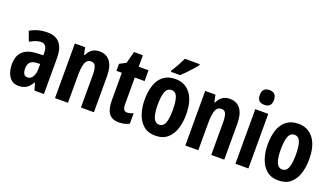

<svg xmlns="http://www.w3.org/2000/svg" viewBox="-68 -1282 3139 1808"><g transform="rotate(20 1501.5 -378.0)"><path d="M246 -557Q326 -557 367.5 -508Q409 -459 409 -362V0H314L293 -73H290Q265 -31 234.5 -10.5Q204 10 156 10Q111 10 83 -14.5Q55 -39 42 -78Q29 -117 29 -161Q29 -247 76 -290.5Q123 -334 211 -338L279 -341V-363Q279 -452 219 -452Q171 -452 107 -414L71 -511Q146 -557 246 -557ZM242 -252Q160 -248 160 -167Q160 -94 209 -94Q240 -94 259.5 -124Q279 -154 279 -204V-254Z M766 -557Q835 -557 872.5 -507Q910 -457 910 -362V0H780V-324Q780 -382 768 -411.5Q756 -441 724 -441Q683 -441 666.5 -401Q650 -361 650 -263V0H520V-547H623L637 -477H645Q682 -557 766 -557Z M1204 -104Q1232 -104 1265 -119V-15Q1220 10 1163 10Q1093 10 1061.5 -32.5Q1030 -75 1030 -163V-439H976V-509L1040 -543L1071 -662H1160V-547H1258V-439H1160V-168Q1160 -136 1170 -120Q1180 -104 1204 -104Z M1734 -275Q1734 -199 1713.5 -134Q1693 -69 1647 -29.5Q1601 10 1525 10Q1454 10 1408 -29Q1362 -68 1340 -133Q1318 -198 1318 -275Q1318 -358 1339.5 -421.5Q1361 -485 1407.5 -521Q1454 -557 1527 -557Q1622 -557 1678 -484.5Q1734 -412 1734 -275ZM1450 -273Q1450 -188 1468 -144Q1486 -100 1526 -100Q1567 -100 1584 -143.5Q1601 -187 1601 -275Q1601 -361 1584 -404Q1567 -447 1526 -447Q1486 -447 1468 -404.5Q1450 -362 1450 -273ZM1692 -757Q1679 -738 1655 -711Q1631 -684 1604 -656Q1577 -628 1554 -606H1461V-619Q1487 -659 1507 -695.5Q1527 -732 1543 -766H1692Z M2072 -557Q2141 -557 2178.5 -507Q2216 -457 2216 -362V0H2086V-324Q2086 -382 2074 -411.5Q2062 -441 2030 -441Q1989 -441 1972.5 -401Q1956 -361 1956 -263V0H1826V-547H1929L1943 -477H1951Q1988 -557 2072 -557Z M2393 -762Q2464 -762 2464 -687Q2464 -614 2393 -614Q2322 -614 2322 -687Q2322 -762 2393 -762ZM2458 -547V0H2328V-547Z M2967 -275Q2967 -199 2946.5 -134Q2926 -69 2880 -29.5Q2834 10 2758 10Q2687 10 2641 -29Q2595 -68 2573 -133Q2551 -198 2551 -275Q2551 -358 2572.5 -421.5Q2594 -485 2640.5 -521Q2687 -557 2760 -557Q2855 -557 2911 -484.5Q2967 -412 2967 -275ZM2683 -273Q2683 -188 2701 -144Q2719 -100 2759 -100Q2800 -100 2817 -143.5Q2834 -187 2834 -275Q2834 -361 2817 -404Q2800 -447 2759 -447Q2719 -447 2701 -404.5Q2683 -362 2683 -273Z"/></g></svg>

Font: Noto Sans Armenian ExtraCondensed
Style: Bold
Weight: 700
Width: 2
Designer: Monotype Design Team
Foundry: Monotype Imaging Inc.
Version: Version 2.008; ttfautohint (v1.8.4.7-5d5b)